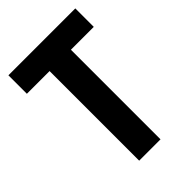

<svg xmlns="http://www.w3.org/2000/svg" viewBox="-211 -805 897 897"><g transform="rotate(-45 237.0 -357.0)"><path d="M307 0V-592H458V-714H16V-592H166V0Z"/></g></svg>

Font: Noto Sans Lao Looped Condensed
Style: Bold
Weight: 700
Width: 3
Designer: Mark Frömberg, Ben Mitchell
Foundry: The Fontpad Ltd
Version: Version 1.002